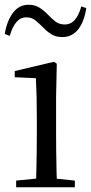

<svg xmlns="http://www.w3.org/2000/svg" viewBox="-25 -788 383 808"><path d="M43 0V-28L153 -39H184L290 -28V0ZM126 0Q127 -24 128 -65Q129 -106 129.5 -150.5Q130 -195 130 -229V-289Q130 -340 129 -381Q128 -422 126 -459L37 -463V-489L202 -528L214 -520L211 -380V-229Q211 -195 211.5 -150.5Q212 -106 213 -65Q214 -24 215 0ZM-5 -645Q4 -700 29.5 -734Q55 -768 95 -768Q122 -768 141.5 -755.5Q161 -743 176 -727Q193 -709 209 -697Q225 -685 247 -685Q273 -685 290 -704.5Q307 -724 317 -761L338 -754Q330 -698 304.5 -665Q279 -632 237 -632Q210 -632 191 -644Q172 -656 158 -671Q141 -688 125 -701.5Q109 -715 86 -715Q61 -715 44 -695Q27 -675 16 -637Z"/></svg>

Font: Noto Serif SC
Style: Regular
Weight: 400
Designer: Ryoko NISHIZUKA 西塚涼子 (kana & ideographs); Frank Grießhammer (Latin, Greek & Cyrillic); Wenlong ZHANG 张文龙 (bopomofo); San
Foundry: Adobe
Version: Version 2.002-H1;hotconv 1.1.0;makeotfexe 2.6.0